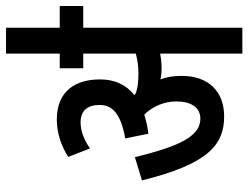

<svg xmlns="http://www.w3.org/2000/svg" viewBox="-116 -730 845 654"><g transform="rotate(-90 307.0 -402.5)"><path d="M376 -207C376 -235 372 -259 364 -279C377 -276 390 -275 402 -275C419 -275 436 -277 452 -280V0H540V-542H614V-622H540V-805H452V-622H402V-542H452V-363C430 -357 408 -354 387 -354C363 -354 336 -355 315 -364C313 -365 312 -367 311 -368C347 -397 364 -436 364 -485C364 -563 329 -632 227 -632C182 -632 137 -617 100 -593L129 -519C159 -540 189 -551 218 -551C259 -551 277 -526 277 -486C277 -445 250 -414 163 -399L179 -320C203 -323 225 -328 244 -334C273 -305 289 -265 289 -225C289 -174 268 -143 230 -143C168 -143 135 -221 99 -366L20 -342C75 -120 139 -62 238 -62C320 -62 376 -112 376 -207Z"/></g></svg>

Font: Noto Sans Devanagari ExtraCondensed Medium
Style: Regular
Weight: 500
Width: 2
Designer: Jelle Bosma - Monotype Design Team
Foundry: Monotype Imaging Inc.
Version: Version 2.004